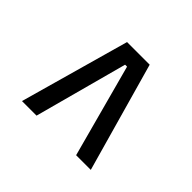

<svg xmlns="http://www.w3.org/2000/svg" viewBox="-70 -639 657 657"><g transform="rotate(-45 258.0 -310.5)"><path d="M404.5 -306V-315.5L67 -406.5V-477L464 -365.5V-256L67 -144V-215Z"/></g></svg>

Font: Anek Malayalam Medium
Style: Regular
Weight: 400
Version: Version 1.003